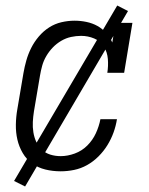

<svg xmlns="http://www.w3.org/2000/svg" viewBox="-20 -613 540 696"><path d="M200 8Q171 8 144.5 1.5Q118 -5 97 -20Q76 -35 62.5 -58Q49 -81 43 -107Q37 -133 37.5 -161.5Q38 -190 43 -218L65 -348Q69 -371 75.5 -394Q82 -417 93 -439Q104 -461 120.5 -480.5Q137 -500 158 -513.5Q179 -527 203 -532.5Q227 -538 250 -538Q272 -538 293.5 -533.5Q315 -529 333 -519Q351 -509 365 -493.5Q379 -478 387 -459L399 -530H460L430 -349H369Q373 -374 371 -399Q369 -424 356.5 -444Q344 -464 321.5 -473.5Q299 -483 274 -483Q256 -483 237.5 -479Q219 -475 202 -465Q185 -455 171.5 -441Q158 -427 148 -410Q138 -393 133 -375Q128 -357 125 -339L103 -209Q100 -190 99 -171Q98 -152 101 -133.5Q104 -115 111.5 -98.5Q119 -82 132 -70Q145 -58 162.5 -52.5Q180 -47 200 -47Q225 -47 251 -56.5Q277 -66 296.5 -85.5Q316 -105 327.5 -130Q339 -155 344 -181H404Q400 -156 391.5 -132.5Q383 -109 369.5 -87Q356 -65 337 -46Q318 -27 295.5 -14.5Q273 -2 248.5 3Q224 8 200 8ZM71 63 31 43 405 -593 444 -573Z"/></svg>

Font: Iosevka Curly Slab LtObl
Style: Regular
Weight: 300
Italic angle: -9°
Monospace: yes
Designer: Belleve Invis
Foundry: Belleve Invis
Version: Version 11.0.0; ttfautohint (v1.8.3)